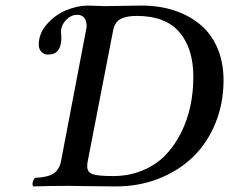

<svg xmlns="http://www.w3.org/2000/svg" viewBox="-20 -667 822 689"><path d="M386.2 -559.1 294.9 -88.9Q293 -81.1 293 -69.8Q293 -49.3 311.8 -42.2Q330.6 -35.2 384.8 -35.2Q442.9 -35.2 491.2 -55.2Q539.6 -75.2 572.8 -109.4Q606 -143.6 629.2 -189.5Q652.3 -235.4 663.1 -286.1Q673.8 -336.9 673.8 -391.1Q673.8 -492.7 624 -551.3Q574.2 -609.9 470.2 -609.9Q434.1 -609.9 413.3 -599.1Q392.6 -588.4 386.2 -559.1ZM229 0Q165.5 0 99.1 2Q95.2 -3.4 97.4 -12.9Q99.6 -22.5 106 -28.8Q152.8 -30.8 173.1 -44.9Q193.4 -59.1 199.2 -89.8L291 -570.8Q291 -613.8 256.8 -613.8Q235.8 -613.8 219 -597.2Q202.1 -580.6 199.2 -560.1Q198.7 -553.7 199.5 -544.2Q200.2 -534.7 200.2 -532.2Q200.2 -471.2 152.8 -471.2Q137.2 -471.2 128.2 -481.2Q119.1 -491.2 119.1 -506.8Q119.1 -546.9 148.2 -580.1Q177.2 -613.3 217.3 -630.1Q257.3 -647 295.9 -647Q306.6 -647 328.4 -646Q350.1 -645 353 -645Q376 -645 420.9 -646Q465.8 -647 488.8 -647Q551.8 -647 605 -629.6Q658.2 -612.3 698 -579.3Q737.8 -546.4 760 -495.1Q782.2 -443.8 782.2 -378.9Q782.2 -296.9 753.4 -225.8Q724.6 -154.8 673.8 -105Q623 -55.2 551.3 -26.6Q479.5 2 396 2Q352.1 2 297.6 1Q243.2 0 229 0Z"/></svg>

Font: Common Serif Medium
Style: Italic
Weight: 500
Italic angle: -12°
Designer: Philipp H. Poll, Khaled Hosny
Foundry: Stefan Peev, Context Ltd.
Version: Version 1.026